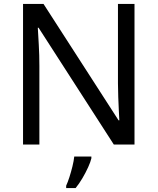

<svg xmlns="http://www.w3.org/2000/svg" viewBox="-20 -734 800 975"><path d="M663 0H558L176 -593H172Q174 -558 177 -506Q180 -454 180 -399V0H97V-714H201L582 -123H586Q585 -139 583.5 -171Q582 -203 580.5 -241Q579 -279 579 -311V-714H663ZM444 70Q440 88 427.5 115.5Q415 143 398.5 171Q382 199 364 221H316V209Q324 192 332.5 165.5Q341 139 348 110.5Q355 82 357 61H444Z"/></svg>

Font: Noto Sans Lydian
Style: Regular
Weight: 400
Designer: Monotype Design Team
Foundry: Monotype Imaging Inc.
Version: Version 2.002; ttfautohint (v1.8.4.7-5d5b)